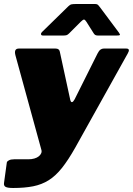

<svg xmlns="http://www.w3.org/2000/svg" viewBox="-32 -772 663 957"><path d="M34 165Q6 165 -4 159.5Q-14 154 -12 140L2 38Q3 32 12.5 27Q22 22 38 22H109Q126 22 139.5 18Q153 14 161.5 7Q170 0 173.5 -8.5Q177 -17 174 -26L45 -496Q36 -530 62 -530H245Q263 -530 266 -515L318 -275Q321 -262 327 -263Q333 -264 340 -277L454 -505Q461 -519 468.5 -524.5Q476 -530 485 -530H597Q619 -530 605 -506L343 -36Q308 26 276.5 65.5Q245 105 210.5 126.5Q176 148 133.5 156.5Q91 165 34 165ZM399 -663Q392 -674 387 -674.5Q382 -675 371 -664L313 -606Q306 -599 300.5 -597Q295 -595 285 -595H182Q173 -595 172.5 -601.5Q172 -608 178 -613L309 -741Q317 -749 325 -750.5Q333 -752 347 -752H442Q453 -752 458 -746Q463 -740 467 -735L561 -609Q568 -599 565 -597Q562 -595 551 -595H455Q446 -595 441.5 -598.5Q437 -602 433 -609Z"/></svg>

Font: Libre Franklin Thin Black
Style: Italic
Weight: 900
Italic angle: -8°
Version: Version 2.000